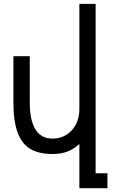

<svg xmlns="http://www.w3.org/2000/svg" viewBox="-20 -796 640 1016"><path d="M257 19Q184.5 19 139.5 -8.5Q94.5 -36 72.8 -95.8Q51 -155.5 51 -253.5V-498.5H137.5V-252Q137.5 -161 167.2 -111.8Q197 -62.5 259 -62.5Q297.5 -62.5 329.8 -81.8Q362 -101 381 -136.5Q400 -172 400 -219V-775.5H486V121H548.5V200H400V-34Q369.5 -6.5 336 6.2Q302.5 19 257 19Z"/></svg>

Font: JuliaMono
Style: Regular
Weight: 400
Monospace: yes
Designer: cormullion
Foundry: corm
Version: Version 0.055; ttfautohint (v1.8.4)